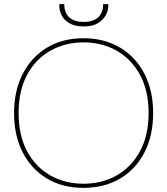

<svg xmlns="http://www.w3.org/2000/svg" viewBox="-20 -897 809 929"><path d="M383 12Q282 12 206.5 -33.5Q131 -79 89.5 -160.5Q48 -242 48 -350Q48 -457 89.5 -538.5Q131 -620 206.5 -666Q282 -712 384 -712Q486 -712 562 -666Q638 -620 679.5 -538.5Q721 -457 721 -350Q721 -242 679.5 -160.5Q638 -79 562 -33.5Q486 12 383 12ZM384 -8Q473 -8 544 -48Q615 -88 657 -164.5Q699 -241 699 -350Q699 -459 657 -535.5Q615 -612 544 -652Q473 -692 384 -692Q296 -692 224.5 -652Q153 -612 111.5 -535.5Q70 -459 70 -350Q70 -241 111.5 -164.5Q153 -88 224 -48Q295 -8 384 -8ZM385 -769Q342 -769 316 -784.5Q290 -800 278.5 -822.5Q267 -845 267 -867V-877H291Q291 -836 314.5 -813.5Q338 -791 385 -791Q432 -791 455.5 -813.5Q479 -836 479 -877H504V-868Q504 -846 491.5 -823Q479 -800 453 -784.5Q427 -769 385 -769Z"/></svg>

Font: DM Sans 24pt Thin
Style: Regular
Weight: 250
Designer: Colophon Foundry, Jonny Pinhorn
Foundry: Colophon Foundry
Version: Version 4.004;gftools[0.9.30]